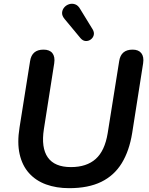

<svg xmlns="http://www.w3.org/2000/svg" viewBox="-20 -972 778 1002"><path d="M341 10Q274 10 220.5 -9.5Q167 -29 131.5 -68.5Q96 -108 82.5 -167.5Q69 -227 82 -307L137 -653Q146 -713 207 -713Q239 -713 253.5 -694.5Q268 -676 263 -642L209 -298Q194 -201 229.5 -150.5Q265 -100 350 -100Q432 -100 479.5 -142.5Q527 -185 542 -277L602 -653Q611 -713 672 -713Q703 -713 717.5 -694.5Q732 -676 727 -642L670 -279Q655 -185 615.5 -120.5Q576 -56 508.5 -23Q441 10 341 10ZM400 -773 317 -873Q303 -890 304 -905.5Q305 -921 315 -933Q325 -945 340.5 -950Q356 -955 372 -949.5Q388 -944 399 -924L464 -818Q473 -802 469 -788Q465 -774 453 -765.5Q441 -757 426.5 -758Q412 -759 400 -773Z"/></svg>

Font: Nunito Variable Extra Light
Style: Italic
Weight: 200
Italic angle: -9°
Designer: Vernon Adams
Foundry: Vernon Adams
Version: Version 3.602